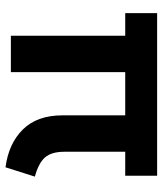

<svg xmlns="http://www.w3.org/2000/svg" viewBox="32 -590 577 680"><g transform="rotate(90 320.0 -249.5)"><path d="M26 -405V-518H602V-405H517V-189Q517 -144 537 -121Q557 -98 605 -85L572 19Q488 8 438 -42.5Q388 -93 388 -183V-405H235V0H106V-405Z"/></g></svg>

Font: Roundo SemiBold
Style: Regular
Weight: 600
Designer: Namrata Goyal (Gurmukhi), Shiva Nallaperumal (Latin)
Foundry: Indian Type Foundry
Version: Version 1.000;PS 1.0;hotconv 1.0.88;makeotf.lib2.5.647800